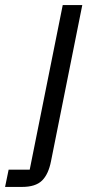

<svg xmlns="http://www.w3.org/2000/svg" viewBox="-107 -536 380 756"><path d="M-87 200 -73 132H10L140 -516H217L94 98Q84 150 58.5 175Q33 200 -20 200Z"/></svg>

Font: IBM Plex Sans
Style: Italic
Weight: 400
Italic angle: -11.31°
Designer: Mike Abbink, Paul van der Laan, Pieter van Rosmalen
Foundry: Bold Monday
Version: Version 3.201